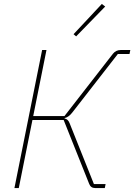

<svg xmlns="http://www.w3.org/2000/svg" viewBox="-20 -951 679 971"><path d="M512 -918 365 -767 352 -778 495 -931ZM53 0 193 -698H215L148 -364H306L551 -679Q566 -698 590 -698H639L635 -678H576L348 -385Q328 -358 307 -354L306 -352Q324 -349 332 -328L455 -20H514L510 0H461Q439 0 431 -21L302 -344H144L75 0Z"/></svg>

Font: IBM Plex Sans Thin
Style: Italic
Weight: 100
Italic angle: -11.31°
Designer: Mike Abbink, Paul van der Laan, Pieter van Rosmalen
Foundry: Bold Monday
Version: Version 3.0